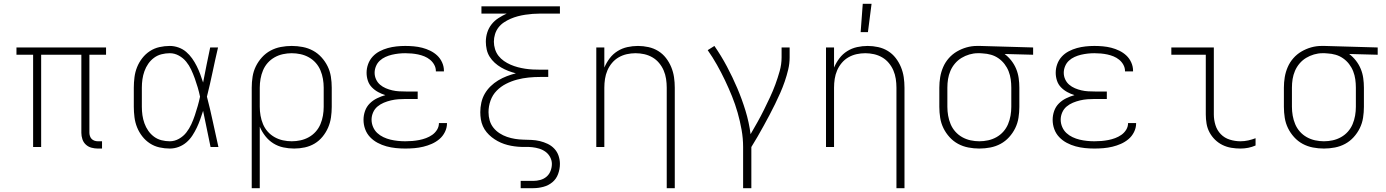

<svg xmlns="http://www.w3.org/2000/svg" viewBox="-20 -768 7240 1003"><path d="M513 8H491Q474 8 457.5 3.5Q441 -1 428.5 -12.5Q416 -24 410.5 -40.5Q405 -57 405 -74V-482H195V0H153V-482H66V-520H534V-482H447V-74Q447 -66 450 -57Q453 -48 459 -42Q465 -36 473.5 -33Q482 -30 491 -30H513Z M867 8Q840 8 813 2Q786 -4 763 -19Q740 -34 723 -56Q706 -78 696 -103Q686 -128 682.5 -155.5Q679 -183 679 -210V-310Q679 -337 682.5 -364.5Q686 -392 696 -417Q706 -442 723 -464Q740 -486 763 -501Q786 -516 813 -522Q840 -528 867 -528Q890 -528 912.5 -520Q935 -512 952.5 -497Q970 -482 983.5 -463Q997 -444 1007.5 -423Q1018 -402 1026 -380.5Q1034 -359 1041 -337Q1050 -383 1059 -428.5Q1068 -474 1078 -520H1119Q1104 -456 1090.5 -391.5Q1077 -327 1061 -263Q1078 -198 1092 -132Q1106 -66 1121 0H1080Q1070 -47 1060.5 -94.5Q1051 -142 1041 -189Q1034 -167 1026 -144.5Q1018 -122 1008 -101Q998 -80 985 -60Q972 -40 954 -24.5Q936 -9 913.5 -0.5Q891 8 867 8ZM867 -30Q892 -30 915 -43Q938 -56 953.5 -76Q969 -96 979.5 -119Q990 -142 998 -166Q1006 -190 1013 -214.5Q1020 -239 1025 -263Q1020 -287 1013 -311Q1006 -335 997.5 -358.5Q989 -382 978.5 -404.5Q968 -427 952.5 -446Q937 -465 914.5 -477.5Q892 -490 867 -490Q845 -490 823.5 -484.5Q802 -479 784.5 -466Q767 -453 754.5 -435Q742 -417 734.5 -396Q727 -375 724 -353.5Q721 -332 721 -310V-210Q721 -188 724 -166.5Q727 -145 734.5 -124Q742 -103 754.5 -85Q767 -67 784.5 -54Q802 -41 823.5 -35.5Q845 -30 867 -30Z M1295 215V-310Q1295 -339 1299.5 -367.5Q1304 -396 1316.5 -421.5Q1329 -447 1348.5 -468.5Q1368 -490 1393 -503.5Q1418 -517 1446.5 -522.5Q1475 -528 1504 -528Q1533 -528 1561.5 -522.5Q1590 -517 1615 -503.5Q1640 -490 1659.5 -468.5Q1679 -447 1691.5 -421.5Q1704 -396 1708.5 -367.5Q1713 -339 1713 -310V-210Q1713 -182 1709 -154.5Q1705 -127 1694 -101.5Q1683 -76 1665 -54Q1647 -32 1623.5 -18Q1600 -4 1572.5 2Q1545 8 1517 8Q1488 8 1460 2Q1432 -4 1408 -19Q1384 -34 1366 -57Q1348 -80 1337 -106V215ZM1504 -30Q1527 -30 1550 -35Q1573 -40 1593.5 -51.5Q1614 -63 1629.5 -80.5Q1645 -98 1654 -119.5Q1663 -141 1667 -164Q1671 -187 1671 -210V-310Q1671 -333 1667 -356Q1663 -379 1654 -400.5Q1645 -422 1629.5 -439.5Q1614 -457 1593.5 -468.5Q1573 -480 1550 -485Q1527 -490 1504 -490Q1481 -490 1458 -485Q1435 -480 1414.5 -468.5Q1394 -457 1378.5 -439.5Q1363 -422 1354 -400.5Q1345 -379 1341 -356Q1337 -333 1337 -310V-210Q1337 -187 1341 -164Q1345 -141 1354 -119.5Q1363 -98 1378.5 -80.5Q1394 -63 1414.5 -51.5Q1435 -40 1458 -35Q1481 -30 1504 -30Z M2097 8Q2072 8 2047.5 5.5Q2023 3 1999 -3.5Q1975 -10 1952.5 -22Q1930 -34 1913 -52Q1896 -70 1887.5 -93.5Q1879 -117 1879 -142Q1879 -166 1887 -188.5Q1895 -211 1911.5 -227.5Q1928 -244 1949.5 -254.5Q1971 -265 1993 -271Q1974 -277 1955.5 -287Q1937 -297 1922.5 -312Q1908 -327 1901.5 -347Q1895 -367 1895 -388Q1895 -411 1903 -433Q1911 -455 1926.5 -472Q1942 -489 1963 -500Q1984 -511 2006 -517Q2028 -523 2051 -525.5Q2074 -528 2097 -528Q2119 -528 2141.5 -526Q2164 -524 2185.5 -518.5Q2207 -513 2227.5 -503Q2248 -493 2264 -478Q2280 -463 2289.5 -442Q2299 -421 2299 -399V-395H2257V-397Q2257 -414 2248.5 -429.5Q2240 -445 2226.5 -456Q2213 -467 2197 -473.5Q2181 -480 2164.5 -483.5Q2148 -487 2131 -488.5Q2114 -490 2097 -490Q2079 -490 2061.5 -488Q2044 -486 2027 -482Q2010 -478 1993.5 -470.5Q1977 -463 1964 -451Q1951 -439 1944 -422Q1937 -405 1937 -388Q1937 -370 1944.5 -353.5Q1952 -337 1965.5 -325.5Q1979 -314 1995.5 -307Q2012 -300 2029.5 -296Q2047 -292 2064.5 -291Q2082 -290 2100 -290H2162V-251H2100Q2080 -251 2060.5 -249.5Q2041 -248 2022 -243.5Q2003 -239 1985 -231.5Q1967 -224 1952 -211.5Q1937 -199 1929 -180.5Q1921 -162 1921 -143Q1921 -123 1929 -104.5Q1937 -86 1951 -73Q1965 -60 1983 -51.5Q2001 -43 2020 -38.5Q2039 -34 2058.5 -32Q2078 -30 2097 -30Q2116 -30 2134 -31.5Q2152 -33 2170 -36.5Q2188 -40 2205.5 -46.5Q2223 -53 2238 -63.5Q2253 -74 2263 -90Q2273 -106 2273 -125H2315V-123Q2315 -100 2304 -78Q2293 -56 2275 -41Q2257 -26 2235.5 -16.5Q2214 -7 2191 -1.5Q2168 4 2144.5 6Q2121 8 2097 8Z M2700 215V177H2766Q2784 177 2802.5 172Q2821 167 2835 155Q2849 143 2856 125Q2863 107 2863 88Q2863 70 2854 53Q2845 36 2830 25Q2815 14 2797 8.5Q2779 3 2760.5 1Q2742 -1 2723.5 -0.5Q2705 0 2686.5 -1.5Q2668 -3 2649.5 -6.5Q2631 -10 2613.5 -16Q2596 -22 2579.5 -31Q2563 -40 2548.5 -51.5Q2534 -63 2522 -77.5Q2510 -92 2502.5 -109Q2495 -126 2492 -144.5Q2489 -163 2489 -182Q2489 -207 2494.5 -232Q2500 -257 2512.5 -278.5Q2525 -300 2543 -317.5Q2561 -335 2582.5 -348Q2604 -361 2627.5 -370Q2651 -379 2675 -385Q2655 -390 2635.5 -397.5Q2616 -405 2598 -415.5Q2580 -426 2564.5 -440Q2549 -454 2538 -471.5Q2527 -489 2522.5 -509.5Q2518 -530 2518 -550Q2518 -575 2525.5 -598.5Q2533 -622 2548 -641Q2563 -660 2584 -673.5Q2605 -687 2627 -697H2495V-735H2905V-697H2803Q2783 -697 2763 -695.5Q2743 -694 2723.5 -691Q2704 -688 2685 -683Q2666 -678 2647.5 -670Q2629 -662 2612.5 -651Q2596 -640 2584 -624.5Q2572 -609 2566 -589.5Q2560 -570 2560 -550Q2560 -531 2566 -511.5Q2572 -492 2584 -476.5Q2596 -461 2612.5 -449.5Q2629 -438 2647.5 -430Q2666 -422 2685 -417Q2704 -412 2723.5 -409Q2743 -406 2763 -405Q2783 -404 2803 -404H2844V-366H2803Q2772 -366 2741.5 -363Q2711 -360 2681 -352Q2651 -344 2623.5 -330Q2596 -316 2574.5 -294Q2553 -272 2542.5 -242.5Q2532 -213 2532 -182Q2532 -160 2538 -139Q2544 -118 2557.5 -101Q2571 -84 2589.5 -72Q2608 -60 2628.5 -53Q2649 -46 2670.5 -42.5Q2692 -39 2714 -38.5Q2736 -38 2757.5 -37Q2779 -36 2800 -31Q2821 -26 2841 -16.5Q2861 -7 2876 9Q2891 25 2898 46Q2905 67 2905 88Q2905 115 2895.5 141Q2886 167 2865.5 184Q2845 201 2818.5 208Q2792 215 2766 215Z M3463 215V-310Q3463 -333 3459.5 -356Q3456 -379 3447 -400Q3438 -421 3423 -439Q3408 -457 3388 -468.5Q3368 -480 3345.5 -485Q3323 -490 3300 -490Q3277 -490 3254.5 -485Q3232 -480 3212 -468.5Q3192 -457 3177 -439Q3162 -421 3153 -400Q3144 -379 3140.5 -356Q3137 -333 3137 -310V0H3095V-520H3137V-415Q3148 -441 3165 -463.5Q3182 -486 3206 -501Q3230 -516 3257.5 -522Q3285 -528 3313 -528Q3340 -528 3367.5 -522Q3395 -516 3418.5 -501.5Q3442 -487 3459 -465Q3476 -443 3486.5 -417.5Q3497 -392 3501 -365Q3505 -338 3505 -310V215Z M3862 215V0Q3862 -45 3854 -90Q3846 -135 3833.5 -179Q3821 -223 3804 -265Q3787 -307 3767.5 -348Q3748 -389 3725.5 -429Q3703 -469 3677 -506L3712 -528Q3748 -476 3777.5 -420.5Q3807 -365 3831.5 -307.5Q3856 -250 3874.5 -189.5Q3893 -129 3901 -67Q3919 -98 3937 -130Q3955 -162 3971 -194.5Q3987 -227 4002.5 -260Q4018 -293 4030.5 -327Q4043 -361 4053 -396.5Q4063 -432 4063 -468V-520H4105V-468Q4105 -436 4097.5 -404.5Q4090 -373 4079.5 -342.5Q4069 -312 4056 -282.5Q4043 -253 4029 -224.5Q4015 -196 4000 -167.5Q3985 -139 3969.5 -111Q3954 -83 3938 -55Q3922 -27 3905 0V215Z M4663 215V-310Q4663 -333 4659.5 -356Q4656 -379 4647 -400Q4638 -421 4623 -439Q4608 -457 4588 -468.5Q4568 -480 4545.5 -485Q4523 -490 4500 -490Q4477 -490 4454.5 -485Q4432 -480 4412 -468.5Q4392 -457 4377 -439Q4362 -421 4353 -400Q4344 -379 4340.5 -356Q4337 -333 4337 -310V0H4295V-520H4337V-415Q4348 -441 4365 -463.5Q4382 -486 4406 -501Q4430 -516 4457.5 -522Q4485 -528 4513 -528Q4540 -528 4567.5 -522Q4595 -516 4618.5 -501.5Q4642 -487 4659 -465Q4676 -443 4686.5 -417.5Q4697 -392 4701 -365Q4705 -338 4705 -310V215ZM4476 -600 4487 -748H4533L4514 -600Z M5096 8Q5067 8 5038.5 2.5Q5010 -3 4985 -16.5Q4960 -30 4940.5 -51.5Q4921 -73 4908.5 -98.5Q4896 -124 4891.5 -152.5Q4887 -181 4887 -210V-310Q4887 -338 4891.5 -365Q4896 -392 4907 -417.5Q4918 -443 4936.5 -464Q4955 -485 4979 -499Q5003 -513 5029.5 -520.5Q5056 -528 5084 -528H5100L5377 -520V-482L5228 -486Q5248 -471 5263.5 -451Q5279 -431 5288.5 -408Q5298 -385 5301.5 -360Q5305 -335 5305 -310V-210Q5305 -181 5300.5 -152.5Q5296 -124 5283.5 -98.5Q5271 -73 5251.5 -51.5Q5232 -30 5207 -16.5Q5182 -3 5153.5 2.5Q5125 8 5096 8ZM5096 -30Q5119 -30 5142 -35Q5165 -40 5185.5 -51.5Q5206 -63 5221.5 -80.5Q5237 -98 5246 -119.5Q5255 -141 5259 -164Q5263 -187 5263 -210V-310Q5263 -332 5260 -353.5Q5257 -375 5249 -395.5Q5241 -416 5227.5 -433.5Q5214 -451 5196 -463.5Q5178 -476 5157 -482Q5136 -488 5114 -489L5100 -490H5088Q5066 -490 5044 -483.5Q5022 -477 5003 -465.5Q4984 -454 4969 -436.5Q4954 -419 4945 -398Q4936 -377 4932.5 -355Q4929 -333 4929 -310V-210Q4929 -187 4933 -164Q4937 -141 4946 -119.5Q4955 -98 4970.5 -80.5Q4986 -63 5006.5 -51.5Q5027 -40 5050 -35Q5073 -30 5096 -30Z M5697 8Q5672 8 5647.5 5.5Q5623 3 5599 -3.5Q5575 -10 5552.5 -22Q5530 -34 5513 -52Q5496 -70 5487.5 -93.5Q5479 -117 5479 -142Q5479 -166 5487 -188.5Q5495 -211 5511.5 -227.5Q5528 -244 5549.5 -254.5Q5571 -265 5593 -271Q5574 -277 5555.5 -287Q5537 -297 5522.5 -312Q5508 -327 5501.5 -347Q5495 -367 5495 -388Q5495 -411 5503 -433Q5511 -455 5526.5 -472Q5542 -489 5563 -500Q5584 -511 5606 -517Q5628 -523 5651 -525.5Q5674 -528 5697 -528Q5719 -528 5741.5 -526Q5764 -524 5785.5 -518.5Q5807 -513 5827.5 -503Q5848 -493 5864 -478Q5880 -463 5889.5 -442Q5899 -421 5899 -399V-395H5857V-397Q5857 -414 5848.5 -429.5Q5840 -445 5826.5 -456Q5813 -467 5797 -473.5Q5781 -480 5764.5 -483.5Q5748 -487 5731 -488.5Q5714 -490 5697 -490Q5679 -490 5661.5 -488Q5644 -486 5627 -482Q5610 -478 5593.5 -470.5Q5577 -463 5564 -451Q5551 -439 5544 -422Q5537 -405 5537 -388Q5537 -370 5544.5 -353.5Q5552 -337 5565.5 -325.5Q5579 -314 5595.5 -307Q5612 -300 5629.5 -296Q5647 -292 5664.5 -291Q5682 -290 5700 -290H5762V-251H5700Q5680 -251 5660.5 -249.5Q5641 -248 5622 -243.5Q5603 -239 5585 -231.5Q5567 -224 5552 -211.5Q5537 -199 5529 -180.5Q5521 -162 5521 -143Q5521 -123 5529 -104.5Q5537 -86 5551 -73Q5565 -60 5583 -51.5Q5601 -43 5620 -38.5Q5639 -34 5658.5 -32Q5678 -30 5697 -30Q5716 -30 5734 -31.5Q5752 -33 5770 -36.5Q5788 -40 5805.5 -46.5Q5823 -53 5838 -63.5Q5853 -74 5863 -90Q5873 -106 5873 -125H5915V-123Q5915 -100 5904 -78Q5893 -56 5875 -41Q5857 -26 5835.5 -16.5Q5814 -7 5791 -1.5Q5768 4 5744.5 6Q5721 8 5697 8Z M6460 8Q6436 8 6412 4Q6388 0 6366.5 -10.5Q6345 -21 6327.5 -38Q6310 -55 6298.5 -76.5Q6287 -98 6283 -122Q6279 -146 6279 -170V-482H6099V-520H6321V-170Q6321 -142 6329.5 -114.5Q6338 -87 6357.5 -67Q6377 -47 6404.5 -38.5Q6432 -30 6460 -30Q6481 -30 6501 -34.5Q6521 -39 6539 -46V-8Q6521 0 6501 4Q6481 8 6460 8Z M6896 8Q6867 8 6838.5 2.5Q6810 -3 6785 -16.5Q6760 -30 6740.5 -51.5Q6721 -73 6708.5 -98.5Q6696 -124 6691.5 -152.5Q6687 -181 6687 -210V-310Q6687 -338 6691.5 -365Q6696 -392 6707 -417.5Q6718 -443 6736.5 -464Q6755 -485 6779 -499Q6803 -513 6829.5 -520.5Q6856 -528 6884 -528H6900L7177 -520V-482L7028 -486Q7048 -471 7063.5 -451Q7079 -431 7088.5 -408Q7098 -385 7101.5 -360Q7105 -335 7105 -310V-210Q7105 -181 7100.5 -152.5Q7096 -124 7083.5 -98.5Q7071 -73 7051.5 -51.5Q7032 -30 7007 -16.5Q6982 -3 6953.5 2.5Q6925 8 6896 8ZM6896 -30Q6919 -30 6942 -35Q6965 -40 6985.5 -51.5Q7006 -63 7021.5 -80.5Q7037 -98 7046 -119.5Q7055 -141 7059 -164Q7063 -187 7063 -210V-310Q7063 -332 7060 -353.5Q7057 -375 7049 -395.5Q7041 -416 7027.5 -433.5Q7014 -451 6996 -463.5Q6978 -476 6957 -482Q6936 -488 6914 -489L6900 -490H6888Q6866 -490 6844 -483.5Q6822 -477 6803 -465.5Q6784 -454 6769 -436.5Q6754 -419 6745 -398Q6736 -377 6732.5 -355Q6729 -333 6729 -310V-210Q6729 -187 6733 -164Q6737 -141 6746 -119.5Q6755 -98 6770.5 -80.5Q6786 -63 6806.5 -51.5Q6827 -40 6850 -35Q6873 -30 6896 -30Z"/></svg>

Font: Iosevka Extralight Extended
Style: Regular
Weight: 200
Width: 7
Monospace: yes
Designer: Belleve Invis
Foundry: Belleve Invis
Version: Version 32.5.0; ttfautohint (v1.8.4)